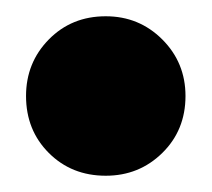

<svg xmlns="http://www.w3.org/2000/svg" viewBox="-20 -194 260 236"><path d="M110 22Q68 22 40 -6Q12 -34 12 -76Q12 -117 40 -145.5Q68 -174 110 -174Q151 -174 179.5 -145.5Q208 -117 208 -76Q208 -34 179.5 -6Q151 22 110 22Z"/></svg>

Font: Winky Sans ExtraBold
Style: Regular
Weight: 800
Designer: Simon Atzbach
Foundry: typofactur
Version: Version 1.205